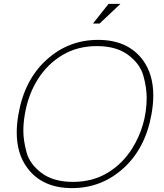

<svg xmlns="http://www.w3.org/2000/svg" viewBox="-20 -953 844 987"><path d="M355 -18Q455 -18 532 -64Q609 -110 659 -189Q734 -309 734 -452Q734 -502 717 -563.5Q700 -625 639 -670.5Q578 -716 478 -716Q378 -716 301 -670Q224 -624 174.5 -545.5Q125 -467 108 -367Q100 -322 100 -281Q100 -231 116.5 -170Q133 -109 194 -63.5Q255 -18 355 -18ZM350 14Q198 14 121 -89Q66 -162 66 -272Q66 -316 75 -367Q106 -543 219 -645.5Q332 -748 484 -748Q636 -748 713 -646Q768 -573 768 -462Q768 -418 759 -367Q728 -191 615 -88.5Q502 14 350 14ZM492 -832H458L538 -933H599Z"/></svg>

Font: YamahaIndonesia935. App Thin
Style: Italic
Weight: 100
Italic angle: -10°
Designer: Dalton Maag Ltd
Foundry: Dalton Maag Ltd
Version: Version 1.002; January 01, 2024; Regular/Italic